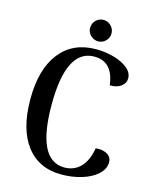

<svg xmlns="http://www.w3.org/2000/svg" viewBox="-129 -965 867 1066"><g transform="rotate(15 304.0 -432.0)"><path d="M53 -348Q53 -520 127.5 -614.5Q202 -709 335 -709Q389 -709 438 -695Q487 -681 517.5 -656Q548 -631 548 -598Q548 -571 524 -552.5Q500 -534 459 -535Q443 -667 336 -667Q175 -667 175 -348Q175 -29 333 -29Q388 -29 425 -66.5Q462 -104 474 -177Q479 -178 491 -178Q522 -178 544 -163.5Q566 -149 566 -121Q566 -82 532 -51Q498 -20 443 -3.5Q388 13 327 13Q197 13 125 -81Q53 -175 53 -348ZM271 -815Q271 -841 289 -859Q307 -877 333 -877Q358 -877 376 -858.5Q394 -840 394 -815Q394 -790 376 -772Q358 -754 333 -754Q308 -754 289.5 -772Q271 -790 271 -815Z"/></g></svg>

Font: Arima Madurai
Style: Bold
Weight: 700
Designer: Joana Correia and Natanael Gama
Foundry: NDISCOVER
Version: Version 1.019